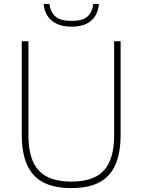

<svg xmlns="http://www.w3.org/2000/svg" viewBox="-20 -950 726 979"><path d="M343.5 9Q257 9 201 -20Q145 -49 118 -109.5Q91 -170 91 -264.5V-740H125V-259.5Q125 -138 177.2 -81Q229.5 -24 343.5 -24Q458 -24 510 -81Q562 -138 562 -259.5V-740H595V-264.5Q595 -170 568.2 -109.5Q541.5 -49 486 -20Q430.5 9 343.5 9ZM344.5 -814Q300 -814 269.5 -828.5Q239 -843 222.2 -869Q205.5 -895 202.5 -930H231.5Q237.5 -888 262.8 -865.8Q288 -843.5 344.5 -843.5Q401.5 -843.5 426.2 -865.8Q451 -888 455.5 -930H484.5Q481.5 -894.5 465.5 -868.5Q449.5 -842.5 419.5 -828.2Q389.5 -814 344.5 -814Z"/></svg>

Font: Encode Sans SC Thin
Style: Regular
Weight: 250
Designer: Multiple Designers
Foundry: Impallari Type
Version: Version 3.002